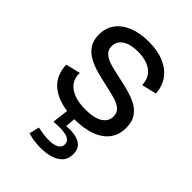

<svg xmlns="http://www.w3.org/2000/svg" viewBox="-222 -632 969 969"><g transform="rotate(45 262.5 -147.0)"><path d="M269 13Q215 13 173.5 1.5Q132 -10 103 -31.5Q74 -53 59.5 -84Q45 -115 44 -153L122 -172Q120 -137 138 -112Q156 -87 190.5 -74Q225 -61 273 -61Q333 -61 365.5 -81Q398 -101 398 -136Q398 -164 380 -179.5Q362 -195 330 -204Q298 -213 256 -222Q219 -230 183 -240Q147 -250 117.5 -266.5Q88 -283 70.5 -309.5Q53 -336 53 -377Q53 -424 77.5 -458Q102 -492 148 -511Q194 -530 258 -530Q321 -530 366.5 -510.5Q412 -491 438 -455.5Q464 -420 467 -370L388 -351Q387 -386 370.5 -409Q354 -432 324 -444Q294 -456 254 -456Q201 -456 170.5 -436Q140 -416 140 -381Q140 -354 158.5 -338Q177 -322 208.5 -313Q240 -304 280 -296Q319 -288 355.5 -278Q392 -268 421 -252Q450 -236 467 -209.5Q484 -183 484 -141Q484 -91 457.5 -56.5Q431 -22 382.5 -4.5Q334 13 269 13ZM158 223 171 169Q189 173 214.5 176.5Q240 180 265 178.5Q290 177 307 167Q324 157 324 135Q324 127 320 119Q316 111 304 104.5Q292 98 267.5 95.5Q243 93 202 96L214 -4H269L263 66Q305 63 333 70.5Q361 78 375 95Q389 112 389 140Q389 179 366 200.5Q343 222 306.5 230Q270 238 230.5 235.5Q191 233 158 223Z"/></g></svg>

Font: Bricolage Grotesque 24pt
Style: Regular
Weight: 400
Designer: Mathieu Triay
Foundry: Atelier Triay
Version: Version 1.001;gftools[0.9.33.dev8+g029e19f]